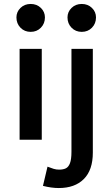

<svg xmlns="http://www.w3.org/2000/svg" viewBox="-20 -706 568 970"><path d="M79 0V-459H191V0ZM135 -545Q104 -545 83.5 -566Q63 -587 63 -618Q63 -646 83.5 -666Q104 -686 135 -686Q166 -686 186.5 -666Q207 -646 207 -618Q207 -587 186.5 -566Q166 -545 135 -545ZM277 244Q240 244 197 233L220 136Q238 143 251 147Q264 151 279 151Q299 151 312.5 144.5Q326 138 333.5 118.5Q341 99 341 60V-459H449V65Q449 153 403.5 198.5Q358 244 277 244ZM393 -545Q362 -545 341.5 -566Q321 -587 321 -618Q321 -646 341.5 -666Q362 -686 393 -686Q424 -686 444.5 -666Q465 -646 465 -618Q465 -587 444.5 -566Q424 -545 393 -545Z"/></svg>

Font: Alata
Style: Regular
Weight: 400
Designer: Spyros Zevelakis, Eben Sorkin
Foundry: Spyros Zevelakis
Version: Version 1.005; ttfautohint (v1.8.4.7-5d5b)